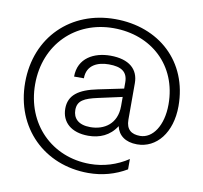

<svg xmlns="http://www.w3.org/2000/svg" viewBox="-90 -829 1102 1042"><g transform="rotate(10 461.0 -308.0)"><path d="M462 116C539 116 610 96 672 59V2C609 44 537 66 462 66C253 66 95 -89 95 -309C95 -529 253 -682 462 -682C671 -682 827 -541 827 -326C827 -208 773 -131 704 -131C657 -131 627 -152 627 -207V-408C627 -484 575 -532 471 -532C382 -532 296 -489 296 -386H350C350 -461 412 -484 471 -484C540 -484 575 -461 575 -403V-369L435 -340C332 -319 279 -281 279 -207C279 -132 333 -83 427 -83C489 -83 545 -106 581 -163C592 -114 631 -83 696 -83C803 -83 882 -180 882 -326C882 -572 704 -732 462 -732C220 -732 40 -560 40 -309C40 -58 220 116 462 116ZM334 -209C334 -261 371 -278 443 -294L575 -323V-272C575 -175 507 -131 430 -131C363 -131 334 -164 334 -209Z"/></g></svg>

Font: Aspekta 250
Style: Regular
Weight: 250
Designer: Ivo Dolenc
Version: Version 2.000